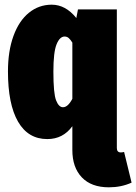

<svg xmlns="http://www.w3.org/2000/svg" viewBox="-20 -574 582 820"><path d="M542 206Q498 226 445 226Q370 226 329.5 183.5Q289 141 289 67V-35Q249 20 182 20Q100 20 57 -54.5Q14 -129 14 -269Q14 -356 37.5 -420.5Q61 -485 103.5 -519.5Q146 -554 201 -554Q260 -554 306 -497L313 -534H479V58Q479 77 496 77Q502 77 510 75ZM289 -152V-392Q281 -405 273.5 -411.5Q266 -418 256 -418Q235 -418 221.5 -384.5Q208 -351 208 -268Q208 -175 219.5 -145.5Q231 -116 249 -116Q270 -116 289 -152Z"/></svg>

Font: Fira Sans Extra Condensed Black
Style: Regular
Weight: 900
Width: 1
Designer: Carrois Corporate & Edenspiekermann AG
Foundry: Carrois Corporate GbR & Edenspiekermann AG
Version: Version 4.203